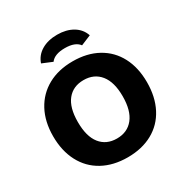

<svg xmlns="http://www.w3.org/2000/svg" viewBox="-207 -1090 1218 1265"><g transform="rotate(-30 402.5 -457.5)"><path d="M45 -357Q45 -468 89 -550Q133 -632 213.5 -676.5Q294 -721 403 -721Q512 -721 592.5 -676.5Q673 -632 716 -550Q759 -468 759 -357Q759 -246 716 -163Q673 -80 592.5 -35.5Q512 9 403 9Q294 9 213 -35.5Q132 -80 88.5 -163Q45 -246 45 -357ZM574 -357Q574 -465 528.5 -521.5Q483 -578 403 -578Q323 -578 278 -522Q233 -466 233 -357Q233 -247 278 -190.5Q323 -134 403 -134Q483 -134 528.5 -191Q574 -248 574 -357ZM587 -813 510 -781Q480 -822 402 -822Q323 -822 293 -781L216 -813Q234 -866 283 -895Q332 -924 402 -924Q471 -924 520 -895Q569 -866 587 -813Z"/></g></svg>

Font: Muli Black
Style: Regular
Weight: 900
Designer: Vernon Adams
Foundry: Vernon Adams
Version: Version 2.001